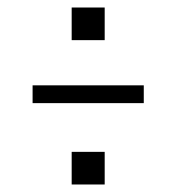

<svg xmlns="http://www.w3.org/2000/svg" viewBox="-20 -555 470 506"><path d="M168.9 -449.2V-535.2H255.9V-449.2ZM65.9 -283.2V-330.1H358.9V-283.2ZM168.9 -68.8V-154.8H255.9V-68.8Z"/></svg>

Font: Acari Sans Light
Style: Regular
Weight: 300
Designer: Alfredo Marco Pradil and Stefan Peev
Foundry: Hanken Design Co.
Version: Version 1.045;January 11, 2019;FontCreator 11.5.0.2425 64-bi